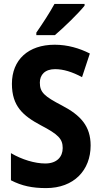

<svg xmlns="http://www.w3.org/2000/svg" viewBox="-20 -953 516 983"><path d="M413 -924V-933H259C235 -889 200 -835 166 -786V-773H261C309 -814 383 -886 413 -924ZM444 -208C444 -307 393 -363 297 -413C207 -460 184 -480 184 -530C184 -570 210 -599 262 -599C304 -599 350 -585 400 -558L440 -679C387 -706 326 -724 260 -724C125 -724 41 -647 41 -524C41 -409 98 -360 190 -311C278 -265 301 -242 301 -195C301 -150 271 -116 212 -116C158 -116 92 -136 36 -169V-30C92 -1 146 10 216 10C359 10 444 -82 444 -208Z"/></svg>

Font: Noto Sans Lao UI Cond
Style: Bold
Weight: 700
Width: 3
Designer: Monotype Design Team
Foundry: Monotype Imaging Inc.
Version: Version 2.000